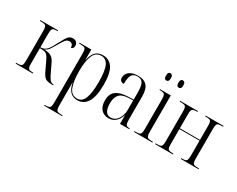

<svg xmlns="http://www.w3.org/2000/svg" viewBox="-117 -1280 2544 2057"><g transform="rotate(30 1154.5 -251.5)"><path d="M25 0V-10H36Q65 -10 80 -14.5Q95 -19 100.5 -34.5Q106 -50 106 -83V-453Q106 -486 100 -501.5Q94 -517 78.5 -521.5Q63 -526 33 -526H21V-536H241V-526H235Q207 -526 192.5 -521.5Q178 -517 172.5 -501.5Q167 -486 167 -454V-284Q194 -284 213 -293.5Q232 -303 246 -318Q261 -334 276.5 -362Q292 -390 312 -427Q331 -463 346 -488.5Q361 -514 378.5 -528Q396 -542 423 -542Q452 -542 468 -525.5Q484 -509 484 -485Q484 -465 475.5 -454.5Q467 -444 453 -442Q451 -496 405 -496Q378 -496 358.5 -472Q339 -448 313 -401Q290 -361 270 -330.5Q250 -300 215 -284Q258 -283 283.5 -273.5Q309 -264 325 -246Q341 -228 354 -200L396 -112Q415 -72 428.5 -50Q442 -28 454 -19Q466 -10 483 -10H490V0H470Q433 0 410 -8.5Q387 -17 370.5 -38.5Q354 -60 336 -100L294 -189Q277 -226 262.5 -244Q248 -262 226.5 -267.5Q205 -273 167 -273V-82Q167 -50 172 -34.5Q177 -19 191.5 -14.5Q206 -10 232 -10H237V0Z M515 238V228H524Q553 228 567.5 222.5Q582 217 587 200.5Q592 184 592 151V-453Q592 -485 587 -500.5Q582 -516 567 -521Q552 -526 522 -526H506V-536H652V-408H654Q668 -476 701 -511Q734 -546 791 -546Q873 -546 914.5 -481Q956 -416 956 -276Q956 -129 912.5 -59.5Q869 10 791 10Q735 10 702 -25Q669 -60 655 -127H653Q654 -95 654 -61Q654 -27 654 10V150Q654 183 659 200Q664 217 678.5 222.5Q693 228 721 228H737V238ZM780 -4Q841 -4 868 -71Q895 -138 895 -272Q895 -411 867.5 -471.5Q840 -532 779 -532Q714 -532 684 -466Q654 -400 654 -272Q654 -146 682.5 -75Q711 -4 780 -4Z M1178 10Q1120 10 1085 -28Q1050 -66 1050 -140Q1050 -217 1098 -254.5Q1146 -292 1244 -296L1313 -299V-381Q1313 -464 1294.5 -499Q1276 -534 1225 -534Q1176 -534 1156.5 -501.5Q1137 -469 1137 -391Q1085 -391 1085 -441Q1085 -487 1123.5 -515.5Q1162 -544 1229 -544Q1302 -544 1338.5 -504Q1375 -464 1375 -372V-89Q1375 -39 1385.5 -24.5Q1396 -10 1427 -10H1430V0H1316V-105H1314Q1298 -52 1263 -21Q1228 10 1178 10ZM1194 -8Q1229 -8 1256 -30.5Q1283 -53 1298 -91Q1313 -129 1313 -175V-289L1254 -286Q1175 -282 1143.5 -245Q1112 -208 1112 -137Q1112 -8 1194 -8Z M1668 -650Q1654 -650 1645.5 -660Q1637 -670 1637 -695Q1637 -720 1645.5 -730.5Q1654 -741 1668 -741Q1681 -741 1689.5 -730.5Q1698 -720 1698 -695Q1698 -670 1689.5 -660Q1681 -650 1668 -650ZM1513 -650Q1500 -650 1492 -660Q1484 -670 1484 -695Q1484 -720 1492 -730.5Q1500 -741 1513 -741Q1527 -741 1535.5 -730.5Q1544 -720 1544 -695Q1544 -670 1535.5 -660Q1527 -650 1513 -650ZM1489 0V-10H1506Q1534 -10 1549 -15Q1564 -20 1569 -36.5Q1574 -53 1574 -86V-450Q1574 -499 1562 -512.5Q1550 -526 1510 -526H1501V-536H1635V-86Q1635 -53 1640.5 -37Q1646 -21 1660.5 -15.5Q1675 -10 1703 -10H1718V0Z M1750 0V-10H1766Q1794 -10 1808.5 -14.5Q1823 -19 1828.5 -34Q1834 -49 1834 -82V-453Q1834 -486 1828.5 -501.5Q1823 -517 1808.5 -521.5Q1794 -526 1767 -526H1750V-536H1971V-526H1960Q1934 -526 1920 -521.5Q1906 -517 1900.5 -501.5Q1895 -486 1895 -454V-280H2144V-453Q2144 -486 2138.5 -501.5Q2133 -517 2119 -521.5Q2105 -526 2078 -526H2067V-536H2288V-526H2272Q2245 -526 2230.5 -521.5Q2216 -517 2210.5 -501.5Q2205 -486 2205 -454V-82Q2205 -50 2210.5 -34.5Q2216 -19 2231 -14.5Q2246 -10 2274 -10H2288V0H2067V-10H2077Q2105 -10 2119 -14.5Q2133 -19 2138.5 -34.5Q2144 -50 2144 -82V-270H1895V-82Q1895 -49 1900.5 -34Q1906 -19 1920.5 -14.5Q1935 -10 1963 -10H1971V0Z"/></g></svg>

Font: Noto Serif Display Condensed Light
Style: Regular
Weight: 300
Width: 3
Designer: Monotype Design Team
Foundry: Monotype Imaging Inc.
Version: Version 2.009